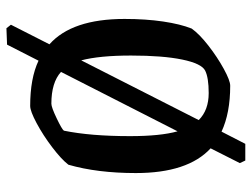

<svg xmlns="http://www.w3.org/2000/svg" viewBox="-113 -587 784 598"><g transform="rotate(90 279.0 -288.0)"><path d="M519 -319Q519 -199 493 -109Q476 -87 438.5 -58.5Q401 -30 363.5 -10Q326 10 310 10Q224 10 169 -16L119 82L68 84L57 70L118 -50Q39 -120 39 -284Q39 -350 47 -404Q55 -458 69 -493Q86 -517 122 -545Q158 -573 194.5 -593Q231 -613 247 -613Q332 -613 390 -586L428 -660H480L488 -643L442 -552Q519 -481 519 -319ZM168 -149 354 -515Q323 -546 270 -546Q222 -546 200 -535Q178 -524 165.5 -463.5Q153 -403 153 -304Q153 -206 168 -149ZM404 -301Q404 -396 389 -449L204 -86Q237 -56 303 -56Q314 -56 348.5 -72.5Q383 -89 387 -95Q404 -178 404 -301Z"/></g></svg>

Font: Grenze Medium
Style: Regular
Weight: 500
Designer: Renata Polastri
Foundry: Omnibus-Type
Version: Version 1.002; ttfautohint (v1.8)